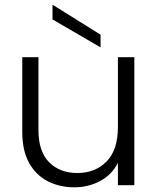

<svg xmlns="http://www.w3.org/2000/svg" viewBox="-20 -790 673 819"><path d="M144 -235Q144 -144 189.5 -98Q235 -52 310 -52Q386 -52 434.5 -101Q483 -150 483 -249V-546H553V0H483V-96Q458 -45 407.5 -18Q357 9 297 9Q235 9 184.5 -16.5Q134 -42 104.5 -94.5Q75 -147 75 -227V-546H144ZM204 -770 409 -642V-588L204 -707Z"/></svg>

Font: Poppins Light
Style: Regular
Weight: 300
Designer: Ninad Kale (Devanagari), Jonny Pinhorn (Latin)
Version: Version 5.002